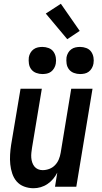

<svg xmlns="http://www.w3.org/2000/svg" viewBox="-20 -991 540 1019"><path d="M158 8Q132 8 108 -1Q84 -10 68.5 -28Q53 -46 45 -70Q37 -94 34.5 -119Q32 -144 33.5 -170Q35 -196 39 -222L89 -520H202L150 -207Q148 -194 146.5 -180.5Q145 -167 146 -154Q147 -141 151 -129Q155 -117 162.5 -107.5Q170 -98 181.5 -93Q193 -88 206 -88Q224 -88 241.5 -94.5Q259 -101 272 -114.5Q285 -128 292 -145Q299 -162 302 -180L358 -520H471L385 0H272L284 -75Q275 -57 262 -41.5Q249 -26 232 -14.5Q215 -3 196 2.5Q177 8 158 8ZM405 -598Q388 -598 372 -604Q356 -610 346 -623Q336 -636 333.5 -653Q331 -670 333 -687Q335 -699 341.5 -710.5Q348 -722 358.5 -729.5Q369 -737 381 -739.5Q393 -742 405 -742Q422 -742 438 -736Q454 -730 463.5 -717Q473 -704 476 -687Q479 -670 476 -653Q474 -641 467.5 -629.5Q461 -618 451 -610.5Q441 -603 429 -600.5Q417 -598 405 -598ZM205 -598Q188 -598 172 -604Q156 -610 146 -623Q136 -636 133.5 -653Q131 -670 133 -687Q135 -699 141.5 -710.5Q148 -722 158.5 -729.5Q169 -737 181 -739.5Q193 -742 205 -742Q222 -742 238 -736Q254 -730 263.5 -717Q273 -704 276 -687Q279 -670 276 -653Q274 -641 267.5 -629.5Q261 -618 251 -610.5Q241 -603 229 -600.5Q217 -598 205 -598ZM337 -783 223 -919 303 -971 403 -827Z"/></svg>

Font: Iosevka Oblique
Style: Bold
Weight: 700
Italic angle: -9°
Monospace: yes
Designer: Belleve Invis
Foundry: Belleve Invis
Version: Version 32.5.0; ttfautohint (v1.8.4)